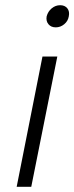

<svg xmlns="http://www.w3.org/2000/svg" viewBox="-20 -717 285 737"><path d="M143 -500H200L100 0H44ZM194 -612Q176 -612 166 -624Q156 -636 159 -654Q164 -673 178.5 -685Q193 -697 211 -697Q229 -697 238.5 -685Q248 -673 244 -654Q241 -636 226.5 -624Q212 -612 194 -612Z"/></svg>

Font: Albert Sans Light
Style: Italic
Weight: 300
Italic angle: -11.25°
Designer: Andreas Rasmussen
Foundry: a.Foundry
Version: Version 1.025